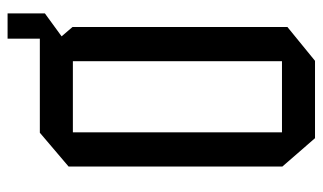

<svg xmlns="http://www.w3.org/2000/svg" viewBox="-188 -642 831 494"><g transform="rotate(-90 227.0 -395.5)"><path d="M118 0 45 -84V-634L132 -708H374V-791H439V-695L380 -652L404 -624V-71L317 0ZM133 -623V-85H316V-623Z"/></g></svg>

Font: Foldit Thin
Style: Regular
Weight: 400
Version: Version 1.003